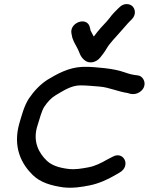

<svg xmlns="http://www.w3.org/2000/svg" viewBox="-20 -885 714 922"><path d="M642.3 -522.8C613.9 -526.4 605 -528.4 578.4 -537.7C549.4 -547.9 518.3 -553.7 481.1 -557.9C449.7 -560.4 414.8 -565.5 376.7 -564C307.7 -561.3 252.6 -528.4 208.9 -502.7C171.5 -478.6 142.7 -447.2 118.3 -411.2C95.1 -374.9 84.5 -330.6 73.7 -295.5C38.8 -176.7 85.5 -95.3 136.8 -45C173.5 -8.7 224.9 6.4 284.7 14.8C330.7 19.7 371.6 13 409.1 5.5C454.9 -3.4 498.4 -23.9 531.2 -42.9L554.1 -56.2C610.9 -88.3 574 -162.3 520.8 -132.3L496.1 -119.5C465.8 -102.5 437.5 -87.6 405.2 -81.6C371.2 -75.4 341.9 -69.9 308.5 -73.8C261.8 -79.3 227.7 -91.5 204.8 -113.3C166.5 -149.9 135.4 -206.1 160 -282.1C169.2 -311.8 181 -354.7 191.7 -370.8C208 -395.7 226.8 -415.7 247.9 -428C284 -449.2 322.1 -475 365.7 -475C396.4 -475 427.1 -471.6 459.8 -469.1C504 -465.3 544.8 -445.4 593.4 -438.2C597.1 -437.7 622.1 -425 649.2 -441.9C691.5 -468.3 673.9 -518.8 642.3 -522.8ZM323.3 -723.2 324.8 -716.2C328.1 -692 343 -669.9 349.5 -657.1L355.6 -645.1C361.1 -634.3 364.8 -614.4 383.7 -597.9C405.6 -576.8 441.9 -583.2 462.4 -610.2C471.2 -621.7 480.5 -632 492.7 -653.1C507.7 -678.5 534.2 -704.5 557 -731C575.9 -751 590.6 -770.6 604 -783.5L612.5 -791.8C635.7 -815.2 629 -843 615.5 -855.5C602.3 -867.6 574.7 -871.5 553.7 -850.2L545.6 -842.5C533.9 -831.1 518.9 -816.1 507.4 -800L493.9 -783.6C475 -763.4 451.4 -738.9 430.5 -709.3C427.7 -713.5 420.2 -728.6 414.9 -738.6C414.1 -741.3 412.9 -747.6 411.8 -752.8C399.6 -808.9 311.6 -776.8 323.3 -723.2Z"/></svg>

Font: Just Breathe
Style: BdObl3
Weight: 400
Foundry: Cannot Into Space Fonts
Version: Version 0.72